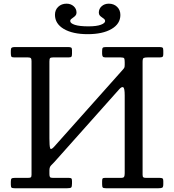

<svg xmlns="http://www.w3.org/2000/svg" viewBox="-20 -1000 925 1020"><path d="M558 -980.5Q535.5 -980.5 520.2 -967Q505 -953.5 505 -933Q505 -923.5 510 -917.8Q515 -912 521.8 -907.8Q528.5 -903.5 533.5 -899Q538.5 -894.5 538.5 -888.5Q538.5 -877 515.8 -868.5Q493 -860 450 -860Q402.5 -860 377.8 -868Q353 -876 353 -888.5Q353 -894.5 358 -898.8Q363 -903 369.8 -907.5Q376.5 -912 381.5 -918Q386.5 -924 386.5 -933Q386.5 -953.5 371.2 -967Q356 -980.5 333.5 -980.5Q307 -980.5 289.5 -964Q272 -947.5 272 -921.5Q272 -874 319 -846.2Q366 -818.5 446 -818.5Q525.5 -818.5 572.5 -846Q619.5 -873.5 619.5 -920.5Q619.5 -947 602 -963.8Q584.5 -980.5 558 -980.5ZM642.5 -669V-656Q642.5 -645 640.5 -640.8Q638.5 -636.5 633.5 -631L268 -221Q250 -201 246.2 -213.2Q242.5 -225.5 242.5 -265V-673.5Q242.5 -687 246 -691Q249.5 -695 262 -695H344Q355.5 -695 359 -698.5Q362.5 -702 362.5 -714V-734Q362.5 -745 357.5 -747.5Q352.5 -750 342.5 -750H57.5Q46.5 -750 42 -746.5Q37.5 -743 37.5 -731V-718Q37.5 -705 40 -700Q42.5 -695 55 -695H128Q139.5 -695 143.5 -691.2Q147.5 -687.5 147.5 -675.5V-72Q147.5 -60 143.2 -57.5Q139 -55 127 -55H58Q45 -55 41.2 -51.2Q37.5 -47.5 37.5 -34V-20Q37.5 -7 41.2 -3.5Q45 0 57.5 0H337.5Q354 0 358.2 -4Q362.5 -8 362.5 -25V-38Q362.5 -49 359.2 -52Q356 -55 346 -55H261.5Q249 -55 245.8 -59.2Q242.5 -63.5 242.5 -75V-95Q242.5 -113 251.8 -121.8Q261 -130.5 269.5 -140L613.5 -526Q627 -541 634.8 -536.2Q642.5 -531.5 642.5 -493V-80Q642.5 -66 639.2 -60.5Q636 -55 621.5 -55H537Q527 -55 524.8 -51.2Q522.5 -47.5 522.5 -37V-22Q522.5 -8 525.8 -4Q529 0 542.5 0H822.5Q837 0 842.2 -3.2Q847.5 -6.5 847.5 -22V-39Q847.5 -50 842.8 -52.5Q838 -55 828 -55H756Q745 -55 741.2 -58.2Q737.5 -61.5 737.5 -72V-672Q737.5 -688.5 743 -691.8Q748.5 -695 765 -695H828Q839.5 -695 843.5 -698.2Q847.5 -701.5 847.5 -712V-731Q847.5 -744 843.5 -747Q839.5 -750 827.5 -750H542.5Q529.5 -750 526 -746.2Q522.5 -742.5 522.5 -729V-714.5Q522.5 -705 525.8 -700Q529 -695 539.5 -695H621Q637 -695 639.8 -690Q642.5 -685 642.5 -669Z"/></svg>

Font: Besley
Style: Regular
Weight: 400
Designer: Owen Earl
Foundry: indestructible type*
Version: Version 4.000